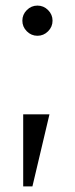

<svg xmlns="http://www.w3.org/2000/svg" viewBox="-20 -531 268 687"><path d="M157 -122 96 136H63V-122ZM76 -419Q60 -435 60 -457Q60 -479 76 -495Q92 -511 114 -511Q136 -511 152 -495Q168 -479 168 -457Q168 -435 152 -419Q136 -403 114 -403Q92 -403 76 -419Z"/></svg>

Font: Tenor Sans
Style: Regular
Weight: 400
Designer: Denis Masharov
Foundry: Denis Masharov
Version: Version 1.1